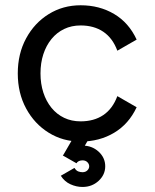

<svg xmlns="http://www.w3.org/2000/svg" viewBox="-20 -538 598 743"><path d="M136.7 -253.9Q136.7 -294.4 147.7 -328.1Q158.7 -361.8 179.2 -387Q199.7 -412.1 228.3 -425.8Q256.8 -439.5 292 -439.5Q343.8 -439.5 379.9 -415Q416 -390.6 434.1 -341.8L508.8 -384.8Q478.5 -450.2 421.6 -483.9Q364.7 -517.6 292 -517.6Q223.6 -517.6 168.5 -483.4Q113.3 -449.2 81.1 -389.6Q48.8 -330.1 48.8 -253.9Q48.8 -177.7 81.1 -118.2Q113.3 -58.6 168.5 -24.4Q223.6 9.8 292 9.8Q364.7 9.8 421.6 -24.2Q478.5 -58.1 508.8 -123L434.1 -166Q416 -117.2 379.9 -92.8Q343.8 -68.4 292 -68.4Q256.8 -68.4 228.3 -82Q199.7 -95.7 179.2 -120.8Q158.7 -146 147.7 -179.9Q136.7 -213.9 136.7 -253.9ZM215.3 142.1Q229.5 164.6 252.4 175Q275.4 185.5 299.3 185.5Q335.9 185.5 361.6 161.9Q387.2 138.2 387.2 105.5Q387.2 72.3 361.6 48.8Q335.9 25.4 299.3 25.4Q275.4 25.4 255.1 35.9Q234.9 46.4 223.1 63.5L275.9 93.8Q278.8 88.4 285.2 85.4Q291.5 82.5 299.3 82.5Q311 82.5 318.1 89.6Q325.2 96.7 325.2 105.5Q325.2 114.3 318.1 121.3Q311 128.4 299.3 128.4Q291.5 128.4 283.2 125.5Q274.9 122.6 268.1 111.8ZM260.7 0 223.6 64 275.9 93.8 276.4 80.6 323.2 0Z"/></svg>

Font: Giphurs
Style: Regular
Weight: 400
Version: Version 2.010